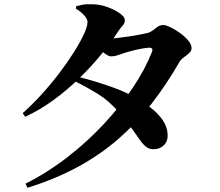

<svg xmlns="http://www.w3.org/2000/svg" viewBox="-20 -821 1040 906"><path d="M100 46Q205 -7 299 -80Q393 -153 471.5 -237.5Q550 -322 608 -409Q666 -496 697 -576Q705 -596 684 -596Q673 -596 648.5 -591.5Q624 -587 599.5 -580.5Q575 -574 561 -569Q545 -564 532.5 -559.5Q520 -555 504 -555Q492 -555 472.5 -570Q453 -585 431 -603L451 -642Q467 -640 477.5 -639.5Q488 -639 498 -639Q510 -639 536 -642Q562 -645 592 -649.5Q622 -654 647 -659Q672 -664 682 -667Q700 -675 716 -689Q732 -703 750 -703Q762 -703 784 -692.5Q806 -682 829 -665.5Q852 -649 868 -630Q884 -611 884 -594Q884 -581 872.5 -570.5Q861 -560 847.5 -550.5Q834 -541 827 -529Q766 -423 696 -332.5Q626 -242 541 -167.5Q456 -93 350 -35Q244 23 110 65ZM709 -117Q687 -116 672.5 -126Q658 -136 643 -156.5Q628 -177 605.5 -209.5Q583 -242 544 -288Q496 -344 444.5 -376Q393 -408 335 -437L350 -458Q383 -450 426.5 -437Q470 -424 517 -407Q564 -390 605 -368Q647 -346 684.5 -318Q722 -290 745.5 -257.5Q769 -225 771 -187Q773 -156 754.5 -137Q736 -118 709 -117ZM87 -287Q133 -328 177.5 -377Q222 -426 261 -477.5Q300 -529 329.5 -576Q359 -623 376 -660Q393 -697 393 -717Q393 -731 377.5 -748.5Q362 -766 338 -780L340 -792Q355 -796 371 -799Q387 -802 413 -801Q450 -801 486 -788Q522 -775 545.5 -758Q569 -741 569 -727Q569 -711 561 -703Q553 -695 539 -675Q505 -622 458 -564.5Q411 -507 354.5 -452Q298 -397 234 -350Q170 -303 99 -270Z"/></svg>

Font: Noto Serif JP ExtraBold
Style: Regular
Weight: 800
Designer: Ryoko NISHIZUKA 西塚涼子 (kana & ideographs); Frank Grießhammer (Latin, Greek & Cyrillic); Wenlong ZHANG 张文龙 (bopomofo); San
Foundry: Adobe
Version: Version 2.003-H1;hotconv 1.1.1;makeotfexe 2.6.0